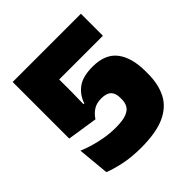

<svg xmlns="http://www.w3.org/2000/svg" viewBox="-178 -768 913 913"><g transform="rotate(-45 278.5 -312.0)"><path d="M256 14.5Q190.5 14.5 138.5 3Q86.5 -8.5 57 -21L42 -180Q65.5 -170 96.8 -160.5Q128 -151 164.2 -144.8Q200.5 -138.5 238.5 -138.5Q284.5 -138.5 309.5 -147.8Q334.5 -157 344.2 -174Q354 -191 354 -214.5V-223Q354 -254.5 338.5 -270.2Q323 -286 287.5 -286Q254 -286 232.5 -271Q211 -256 198 -235L45 -258.5V-639H504V-491H210V-407L208.5 -326.5H214Q228.5 -370 263.8 -396Q299 -422 365.5 -422Q450 -422 489 -371Q528 -320 528 -227.5V-211Q528 -142 502.5 -91.2Q477 -40.5 417.8 -13Q358.5 14.5 256 14.5Z"/></g></svg>

Font: Anek Gujarati Medium ExtraBold
Style: Regular
Weight: 800
Version: Version 1.003